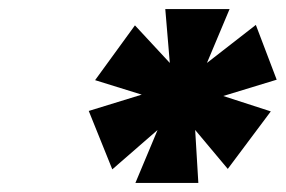

<svg xmlns="http://www.w3.org/2000/svg" viewBox="-20 -764 631 424"><path d="M545 -709 591 -588 473 -552 578 -518 483 -391 411 -477 418 -360H279L328 -477L228 -390L176 -519L293 -555L190 -587L278 -708L355 -625L345 -744H487L437 -625Z"/></svg>

Font: Fz Poppins Black
Style: Italic
Weight: 900
Italic angle: -10°
Designer: Ninad Kale (Devanagari), Jonny Pinhorn (Latin)
Foundry: Indian Type Foundry
Version: Vit hóa bi Vntype.Com & FontZin.Com